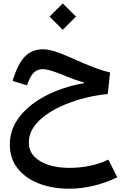

<svg xmlns="http://www.w3.org/2000/svg" viewBox="-20 -780 730 1125"><path d="M232.4 -491.2Q259.8 -491.2 298.1 -479.7Q336.4 -468.3 401.4 -439.5Q482.9 -402.8 532.7 -384Q582.5 -365.2 625 -355L611.3 -229Q550.8 -223.6 486.1 -208Q421.4 -192.4 361.3 -167.7Q301.3 -143.1 253.4 -109.6Q205.6 -76.2 177.2 -34.9Q148.9 6.3 148.9 55.2Q148.9 103.5 180.2 136.5Q211.4 169.4 264.9 186.5Q318.4 203.6 385.7 203.6Q512.7 203.6 615.2 155.3L667 258.8Q598.1 292 526.9 308.8Q455.6 325.7 385.7 325.7Q285.6 325.7 207 294.9Q128.4 264.2 83 206.3Q37.6 148.4 37.6 66.9Q37.6 -3.9 72.5 -63.2Q107.4 -122.6 168.2 -168.7Q229 -214.8 307.1 -246.3Q385.3 -277.8 471.7 -292.5V-297.4Q419.9 -310.5 343.8 -342.8Q297.9 -360.8 272.5 -367.9Q247.1 -375 231.4 -375Q199.7 -375 179.2 -355.7Q158.7 -336.4 141.6 -290L137.7 -279.8L54.2 -305.7L57.1 -316.4Q86.4 -409.7 127.7 -450.4Q168.9 -491.2 232.4 -491.2ZM270.5 -682.6 347.7 -759.8 425.3 -682.6 347.7 -605.5Z"/></svg>

Font: Estedad-FD SemiBold
Style: Regular
Weight: 600
Designer: Amin Abedi
Version: Version 7.3